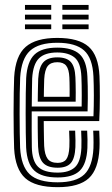

<svg xmlns="http://www.w3.org/2000/svg" viewBox="-20 -766 465 795"><path d="M218.8 9Q126.2 9 84.6 -28.3Q43 -65.7 38.5 -151.5Q37.5 -176.2 36.9 -215.7Q36.2 -255.1 36.2 -299.1Q36.2 -343 36.9 -382.4Q37.5 -421.7 38.6 -446.1Q43.8 -534.9 86.4 -572Q128.9 -609 217.2 -609Q306.1 -609 347 -572.7Q387.9 -536.4 391.9 -451Q392.7 -432.5 393.1 -410.5Q393.5 -388.5 393.4 -364.3Q393.4 -340.1 392.8 -314.8Q392.2 -289.6 390.9 -264.6H161.1Q161.2 -245.1 161.5 -225.4Q161.7 -205.6 162.1 -188.9Q162.6 -172.2 162.9 -161.4Q165 -124.6 177.5 -108.1Q190 -91.6 218.8 -91.6Q243.6 -91.6 254.5 -106.5Q265.5 -121.5 267.2 -157.8Q267.8 -167.8 267.6 -185Q267.3 -202.1 266.2 -224.9H291.2Q292.3 -202.6 292.5 -185Q292.8 -167.4 292.2 -156.7Q290.1 -110.2 273.2 -90.8Q256.3 -71.5 218.8 -71.5Q177.2 -71.5 158.5 -91.5Q139.9 -111.5 137.7 -158.6Q137.2 -173.2 136.8 -193.7Q136.4 -214.3 136.2 -237.9Q136.1 -261.5 136.1 -284.7H367Q367.8 -305.6 368.2 -327.5Q368.6 -349.4 368.6 -371Q368.5 -392.6 368.1 -412.6Q367.8 -432.6 366.9 -449.9Q363.3 -525.6 328.1 -557.2Q292.9 -588.9 217.2 -588.9Q140.5 -588.9 104.3 -555.8Q68.2 -522.8 63.5 -444.7Q62.3 -419.2 61.7 -379.4Q61.2 -339.5 61.2 -295.9Q61.2 -252.3 61.8 -214.2Q62.5 -176.2 63.3 -154.1Q67.4 -78.2 102.6 -44.7Q137.9 -11.1 218.8 -11.1Q295 -11.1 329.2 -43.9Q363.3 -76.6 366.9 -152.8Q367.4 -163.9 367.3 -176Q367.3 -188.2 366.9 -200.8Q366.5 -213.3 365.9 -224.9H390.9Q391.7 -208.7 392.2 -188.9Q392.7 -169.1 391.9 -151.9Q387.9 -65.3 347.8 -28.1Q307.7 9 218.8 9ZM218.8 -31.2Q152.7 -31.2 122.2 -59.5Q91.8 -87.7 88.2 -155Q87.2 -177.9 86.7 -216.1Q86.2 -254.4 86.2 -297.7Q86.2 -341 86.7 -380Q87.2 -419 88.4 -443.1Q92.5 -510.8 122.5 -539.8Q152.4 -568.8 217.2 -568.8Q279.4 -568.8 309.2 -541.9Q338.9 -515.1 341.9 -449.2Q342.9 -431.1 343.3 -408Q343.7 -384.9 343.6 -358.7Q343.6 -332.6 342.6 -304.8H111.3Q111.1 -259.9 111.2 -225.7Q111.3 -191.4 111.8 -156.8Q112.7 -100.2 137.2 -75.8Q161.6 -51.3 218.8 -51.3Q266.1 -51.3 290.1 -73.4Q314.2 -95.5 317 -154.2Q317.5 -169.1 317.3 -186.9Q317 -204.6 316 -224.9H340.9Q341.8 -206.6 342.3 -188.5Q342.7 -170.4 341.9 -153.5Q338.9 -87.5 310.5 -59.4Q282.1 -31.2 218.8 -31.2ZM111.5 -325H318.1Q318.6 -349.5 318.5 -371.7Q318.5 -393.9 318.1 -413.4Q317.7 -432.8 317 -448.7Q314.4 -506.6 289 -527.7Q263.6 -548.7 217.2 -548.7Q165.7 -548.7 141.2 -524.3Q116.7 -499.9 113.2 -441.4Q112.8 -428.2 112.3 -395.6Q111.8 -363.1 111.5 -325ZM136.3 -345.1Q136.5 -361 136.7 -378.4Q137 -395.7 137.4 -411.8Q137.8 -427.9 138.2 -439.9Q141.1 -488 159.5 -508.3Q177.9 -528.5 217.2 -528.5Q256.1 -528.5 273.2 -509.3Q290.3 -490.1 292.2 -446.1Q292.7 -435.5 293.1 -419.3Q293.5 -403.1 293.6 -383.8Q293.6 -364.6 293.3 -345.1ZM161.5 -365.2H268.2Q268.5 -380.8 268.3 -396.2Q268.2 -411.5 267.9 -424.5Q267.6 -437.4 267.2 -445.3Q265.7 -479.3 254.1 -493.9Q242.6 -508.4 217.2 -508.4Q190.2 -508.4 177.7 -492.6Q165.2 -476.7 163.1 -438.8Q162.8 -429.2 162.5 -418.1Q162.2 -407 161.9 -393.9Q161.7 -380.8 161.5 -365.2ZM238.2 -725.5V-745.6H346.9V-725.5ZM83.4 -645V-665.1H192.1V-645ZM83.4 -685.2V-705.4H192.1V-685.2ZM83.4 -725.5V-745.6H192.1V-725.5ZM238.2 -645V-665.1H346.9V-645ZM238.2 -685.2V-705.4H346.9V-685.2Z"/></svg>

Font: Big Shoulders Inline Display SC Thin
Style: Regular
Weight: 100
Designer: Patric King
Foundry: XO Type Co
Version: Version 2.002